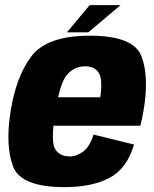

<svg xmlns="http://www.w3.org/2000/svg" viewBox="-20 -744 618 769"><path d="M239 5.5Q64 5.5 32.5 -77Q1 -159.5 22 -295.5Q43.5 -435.5 105.5 -518.2Q167.5 -601 340.5 -601Q516.5 -601 547.2 -517.2Q578 -433.5 554.5 -298.5Q549 -265.5 542 -240.5H194Q187.5 -171.5 200 -148.5Q218 -117.5 259.5 -117.5Q288 -117.5 314 -137.5Q340 -157.5 354.5 -205L517 -165Q488 -67.5 417.5 -31Q347 5.5 239 5.5ZM212.5 -354.5H381.5Q391.5 -423.5 377 -449.5Q361 -478.5 321 -478.5Q280 -478.5 250.5 -447Q228.5 -424 212.5 -354.5ZM248 -614.5 339 -723.5H463L333.5 -614.5Z"/></svg>

Font: Anybody ExtraBold
Style: Italic
Weight: 800
Italic angle: -10°
Designer: Tyler Finck
Foundry: Etcetera Type Company
Version: Version 1.010; ttfautohint (v1.8.3) -l 8 -r 50 -G 200 -x 14 